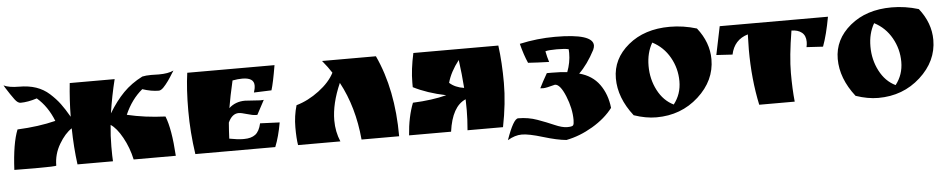

<svg xmlns="http://www.w3.org/2000/svg" viewBox="-38 -793 5801 1175"><g transform="rotate(-5 2862.0 -205.5)"><path d="M147 1 21 0Q29 -163 62 -245Q193 -251 297 -277Q261 -368 196 -424Q140 -406 95 -406Q78 -406 60 -430Q42 -454 36 -464Q5 -511 0 -521Q33 -505 93 -505Q153 -505 198.5 -489.5Q244 -474 279.5 -442Q315 -410 340 -376.5Q365 -343 393 -294Q394 -396 405 -500H681Q656 -400 640 -293Q684 -366 733 -416Q782 -466 851 -501Q873 -506 906 -506L953 -505Q1011 -505 1044 -521Q1041 -517 1033 -504Q1025 -491 1019.5 -482.5Q1014 -474 1005 -461Q996 -448 988.5 -439.5Q981 -431 973 -422Q957 -406 944 -406Q898 -406 844 -424Q776 -368 736 -276Q845 -250 971 -245Q1003 -166 1013 0H754Q738 -74 703 -137Q668 -200 632 -223Q625 -156 625 -91.5Q625 -27 627 0H409Q395 -105 393 -223Q351 -196 315 -135Q279 -74 279 -4Q279 1 147 1Z M1464 -299 1558 -293Q1572 -293 1579 -294L1532 -206H1523Q1504 -206 1469 -216.5Q1434 -227 1419 -227Q1378 -227 1354 -174Q1350 -125 1348 -76Q1400 -66 1430 -66H1439Q1482 -66 1507.5 -85Q1533 -104 1544 -153L1664 -148Q1649 -62 1624 0H1133Q1113 -135 1113 -268Q1113 -401 1127 -500H1663Q1645 -392 1631 -348Q1572 -345 1523 -344Q1531 -367 1531 -387Q1531 -435 1459 -435Q1432 -435 1399 -429Q1377 -334 1365 -262Q1405 -299 1464 -299Z M2385 0H2154Q2136 -201 2052 -357Q1998 -234 1998 -131Q1998 -61 2024 0H1764Q1757 -41 1757 -110Q1757 -179 1776 -244Q1849 -265 1916 -315.5Q1983 -366 2012 -423Q1990 -458 1955 -500H2286Q2385 -287 2385 0Z M2494 -321Q2494 -400 2516 -500H3038Q3052 -394 3052 -269.5Q3052 -145 3023 0H2805Q2811 -70 2811 -121.5Q2811 -173 2810 -190Q2725 -154 2704 0H2446Q2454 -113 2487 -197Q2605 -202 2694 -225Q2578 -249 2494 -292ZM2789 -433Q2736 -365 2718 -299Q2752 -268 2807 -260Q2801 -345 2789 -433Z M3466 -417 3465 -440Q3444 -446 3392.5 -446Q3341 -446 3322 -440Q3329 -403 3339 -373Q3269 -375 3210 -379Q3188 -428 3170 -499Q3278 -523 3388 -523Q3621 -523 3621 -450Q3621 -439 3614 -423Q3569 -337 3516 -286Q3596 -265 3639.5 -204.5Q3683 -144 3692 -60Q3645 2 3565.5 49Q3486 96 3403 112Q3347 107 3261.5 81Q3176 55 3133.5 55Q3091 55 3046 82Q3091 -46 3120 -46Q3182 -46 3237.5 -26Q3293 -6 3338.5 14Q3384 34 3414.5 34Q3445 34 3451 26.5Q3457 19 3457 -6Q3457 -77 3425.5 -154Q3394 -231 3362 -231Q3307 -216 3290.5 -216Q3274 -216 3271 -217Q3289 -254 3319 -306H3350Q3408 -306 3444 -301Q3466 -358 3466 -417Z M3826 -3Q3737 -117 3737 -237Q3737 -357 3837 -440Q3937 -523 4093 -523Q4176 -523 4258 -498Q4330 -407 4330 -303Q4330 -172 4223 -75Q4116 22 3964 22Q3899 22 3826 -3ZM3978 -436Q3943 -376 3943 -295Q3943 -214 3978.5 -145.5Q4014 -77 4076 -47Q4123 -107 4123 -186Q4123 -265 4084.5 -333Q4046 -401 3978 -436Z M4833 -435Q4807 -277 4807 -177Q4807 -77 4815 0H4597Q4563 -159 4563 -342Q4563 -373 4565 -435Q4480 -410 4461 -320L4362 -326L4398 -500H5063Q5043 -390 5017 -320L4916 -326Q4920 -342 4920 -358Q4920 -397 4896 -416Q4872 -435 4833 -435Z M5189 -3Q5100 -117 5100 -237Q5100 -357 5200 -440Q5300 -523 5456 -523Q5539 -523 5621 -498Q5693 -407 5693 -303Q5693 -172 5586 -75Q5479 22 5327 22Q5262 22 5189 -3ZM5341 -436Q5306 -376 5306 -295Q5306 -214 5341.5 -145.5Q5377 -77 5439 -47Q5486 -107 5486 -186Q5486 -265 5447.5 -333Q5409 -401 5341 -436Z"/></g></svg>

Font: Ruslan Display
Style: Regular
Weight: 400
Designer: Denis Masharov, Vladimir Rabdu
Foundry: Denis Masharov, Vladimir Rabdu
Version: Version 1.000; ttfautohint (v1.4.1)